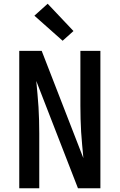

<svg xmlns="http://www.w3.org/2000/svg" viewBox="-20 -1007 640 1027"><path d="M83 0V-735H203L426 -161Q423 -196 419.5 -231Q416 -266 414 -301Q412 -336 411 -371Q410 -406 410 -441V-735H517V0H397L174 -574Q177 -539 180.5 -504Q184 -469 186 -434Q188 -399 189 -364Q190 -329 190 -294V0ZM315 -789 164 -923 235 -987 373 -841Z"/></svg>

Font: Iosevka Semibold Extended
Style: Regular
Weight: 600
Width: 7
Monospace: yes
Designer: Belleve Invis
Foundry: Belleve Invis
Version: Version 32.5.0; ttfautohint (v1.8.4)